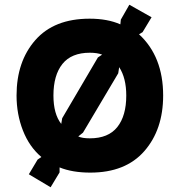

<svg xmlns="http://www.w3.org/2000/svg" viewBox="-20 -719 760 812"><path d="M394 -476 412 -488Q391 -496 360 -496Q282 -496 244 -448.5Q206 -401 206 -315Q206 -237 239 -195L243 -219ZM514 -315Q514 -389 484 -435L480 -409L331 -158L311 -142Q327 -134 360 -134Q438 -134 476 -181.5Q514 -229 514 -315ZM670 -315Q670 -171 590.5 -80Q511 11 362 11Q286 11 232 -11V10L194 73L102 18L139 -44L155 -55Q104 -98 77 -167Q50 -236 50 -315Q50 -459 129.5 -549.5Q209 -640 359 -640Q435 -640 489 -616L491 -636L527 -699L621 -646L583 -583L568 -574Q670 -480 670 -315Z"/></svg>

Font: Sinkin Sans 700 Bold
Style: Bold
Weight: 700
Designer: Keith Bates
Foundry: K-Type
Version: Sinkin Sans (version 1.0)  by Keith Bates   •   © 2014   www